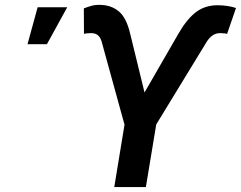

<svg xmlns="http://www.w3.org/2000/svg" viewBox="-20 -757 975 777"><path d="M442.4 0 483.9 -252.4 391.1 -589.4Q386.2 -606 376 -614.5Q365.7 -623 348.1 -623Q341.3 -623 331.8 -622.1Q322.3 -621.1 319.8 -619.6L319.3 -723.1Q335.9 -729.5 350.8 -733.6Q365.7 -737.8 385.7 -737.3Q430.7 -736.3 461.2 -710.7Q491.7 -685.1 506.8 -620.6L564.9 -382.8L702.6 -621.6Q735.4 -678.7 772.2 -707.3Q809.1 -735.8 860.4 -735.8Q879.4 -735.8 899.7 -732.9Q919.9 -730 935.1 -724.6L898.9 -619.6Q897 -621.1 887.7 -622.1Q878.4 -623 871.6 -623Q854 -623 840.8 -614Q827.6 -605 817.4 -589.4L612.3 -253.4L570.3 0ZM91.3 -578.1 132.3 -727.5H252L169.9 -578.1Z"/></svg>

Font: Inter SemiBold
Style: Italic
Weight: 600
Italic angle: -9.3988°
Designer: Rasmus Andersson
Foundry: rsms
Version: Version 4.001;git-66647c0bb